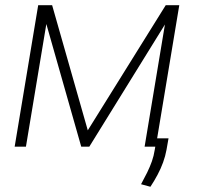

<svg xmlns="http://www.w3.org/2000/svg" viewBox="-20 -566 766 741"><path d="M318.8 -63 619.6 -545.9H662.6L324.7 0H293.5L138.2 -545.9H181.2ZM170.9 -545.9 80.1 0H36.6L127.4 -545.9ZM538.1 0 628.9 -545.9H671.9L581.1 0ZM630.4 -32.2 622.6 12.2Q618.2 36.6 609.4 60.8Q600.6 85 588.1 108.4Q575.7 131.8 560.5 154.8L524.4 145Q537.1 121.6 547.9 99.9Q558.6 78.1 566.2 56.6Q573.7 35.2 577.1 12.7L585 -32.2Z"/></svg>

Font: Inter Tight ExtraLight
Style: Italic
Weight: 250
Italic angle: -9.39999°
Designer: Rasmus Andersson
Foundry: rsms
Version: Version 3.004